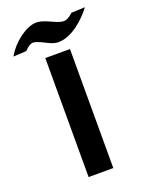

<svg xmlns="http://www.w3.org/2000/svg" viewBox="-257 -918 748 992"><g transform="rotate(-20 117.5 -421.5)"><path d="M-27.3 -721.7C-8.8 -741.2 6.8 -751 19.5 -751H21.5C34.2 -750 52.7 -743.2 77.1 -730.5C101.6 -717.8 120.1 -710 133.8 -709C137.7 -708 141.6 -708 145.5 -708C218.8 -708 293 -775.4 335 -831.1L259.8 -828.1C240.2 -809.6 223.6 -800.8 209 -800.8H205.1C191.4 -801.8 170.9 -808.6 144.5 -821.3C117.2 -834 96.7 -840.8 82 -841.8C79.1 -842.8 75.2 -842.8 71.3 -842.8C10.7 -842.8 -64.5 -777.3 -93.8 -726.6L-99.6 -717.8ZM52.7 0H188.5V-654.3H52.7Z"/></g></svg>

Font: Sen-gleads
Style: Bold
Weight: 700
Designer: Kosal Sen, Philatype
Foundry: Philatype
Version: Version 1.004; ttfautohint (v1.8.3)